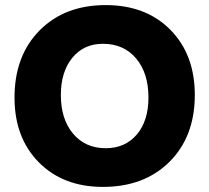

<svg xmlns="http://www.w3.org/2000/svg" viewBox="-20 -724 822 754"><path d="M384 10Q228 10 132.5 -86.5Q37 -183 37 -341Q37 -505 135.5 -604.5Q234 -704 395 -704Q553 -704 649 -607Q745 -510 745 -351Q745 -188 646 -89Q547 10 384 10ZM395 -142Q472 -142 517.5 -196Q563 -250 563 -341Q563 -437 514.5 -494.5Q466 -552 384 -552Q309 -552 264 -497Q219 -442 219 -351Q219 -256 267 -199Q315 -142 395 -142Z"/></svg>

Font: Cantarell Extra Bold
Style: Regular
Weight: 800
Designer: Dave Crossland, Nikolaus Waxweiler, Florian Fecher, Jacques Le Bailly, Eben Sorkin, Alexei Vanyashin, Alexios Zavras, Em
Version: Version 0.303